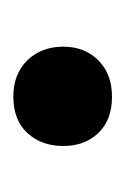

<svg xmlns="http://www.w3.org/2000/svg" viewBox="30 -213 188 288"><g transform="rotate(90 124.0 -69.0)"><path d="M125 5Q91 5 70.5 -16Q50 -37 50 -70Q50 -102 70.5 -122.5Q91 -143 125 -143Q160 -143 179.5 -122.5Q199 -102 199 -70Q199 -37 179.5 -16Q160 5 125 5Z"/></g></svg>

Font: Nunito
Style: Bold
Weight: 700
Designer: Vernon Adams
Foundry: Vernon Adams
Version: Version 3.602